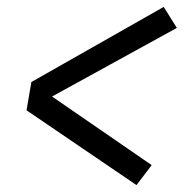

<svg xmlns="http://www.w3.org/2000/svg" viewBox="-20 -619 540 557"><path d="M376 -82 57 -299 71 -381 455 -599 493 -538 131 -339 420 -140Z"/></svg>

Font: Iosevka Custom
Style: Italic
Weight: 400
Italic angle: -9°
Monospace: yes
Designer: Belleve Invis
Foundry: Belleve Invis
Version: Version 30.3.3; ttfautohint (v1.8.3)